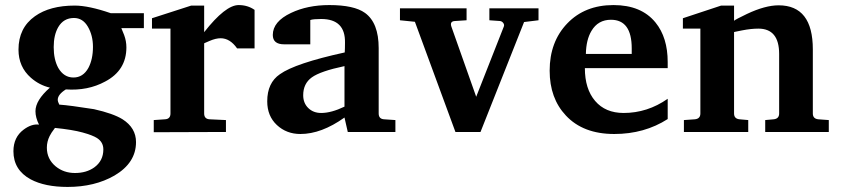

<svg xmlns="http://www.w3.org/2000/svg" viewBox="-20 -521 3319 758"><path d="M548 -410H459Q464 -397 470 -383Q479 -359 479 -334Q479 -243 395 -199Q327 -162 240 -168Q208 -148 208 -127Q208 -120 214 -108Q256 -105 351 -90Q427 -73 464 -50Q517 -16 517 40Q517 122 432 172Q354 217 247 217Q157 217 101 187Q33 150 33 76Q33 21 73 -9Q105 -33 134 -29Q120 -57 120 -82Q120 -125 177 -175Q135 -185 102 -214Q53 -257 53 -325Q53 -411 118 -457Q177 -499 275 -499Q330 -499 417 -469H548ZM347 -336Q347 -381 327 -415.5Q307 -450 272 -450Q231 -450 210 -414Q192 -383 192 -335Q192 -286 210 -253Q232 -215 270 -215Q308 -215 329 -253Q347 -287 347 -336ZM388 69Q388 40 363 24Q346 13 306 2Q266 -9 197 -16Q181 5 176 16Q165 38 165 62Q165 107 200 136Q232 162 276 162Q321 162 352 140Q388 114 388 69Z M985 -330H916Q888 -370 851 -370Q832 -370 807.5 -359.5Q783 -349 784 -349Q784 -350 786 -352V-73Q786 -51 808 -50L872 -47V0L587 1V-47L631 -50Q653 -51 653 -73V-408H580V-449L735 -499H786V-394Q870 -501 922 -501Q958 -501 985 -482Z M1541 0H1353L1340 -57Q1249 8 1166 8Q1111 8 1073 -27.5Q1035 -63 1035 -121Q1035 -194 1085 -228Q1145 -271 1341 -314Q1342 -329 1342 -352Q1344 -446 1248 -446Q1217 -446 1205 -442V-346H1102Q1057 -346 1057 -383Q1057 -436 1129 -470Q1194 -501 1280 -501Q1378 -501 1421 -470Q1475 -431 1475 -331V-73Q1475 -51 1497 -50L1541 -47ZM1340 -100V-260Q1245 -240 1211 -215.5Q1177 -191 1177 -145Q1177 -114 1197 -94.5Q1217 -75 1248 -75Q1288 -75 1340 -100Z M2106 -441 2049 -434 1877 0H1778L1618 -435L1559 -441V-488H1822V-441L1776 -438Q1755 -437 1762 -416L1860 -139L1969 -416Q1972 -423 1967 -430Q1962 -437 1954 -438L1912 -441V-488H2106Z M2616 -51Q2524 8 2405 8Q2282 8 2214 -65Q2150 -133 2150 -242Q2150 -356 2219.5 -428.5Q2289 -501 2402 -501Q2512 -501 2568 -432Q2616 -373 2616 -276V-252H2289Q2289 -170 2329.5 -122.5Q2370 -75 2442 -75Q2536 -75 2616 -131ZM2474 -308V-330Q2474 -443 2392 -443Q2341 -443 2315 -399Q2294 -364 2293 -308Z M3252 0H3001V-47L3034 -50Q3056 -52 3056 -73V-308Q3056 -408 2974 -408Q2945 -408 2909.5 -401Q2874 -394 2877 -394Q2877 -394 2878 -395V-73Q2878 -52 2900 -50L2934 -47V0H2680V-47L2723 -50Q2745 -52 2745 -73V-408H2676V-449L2827 -499H2878V-439Q2883 -444 2929 -466Q3001 -500 3054 -500Q3189 -500 3189 -326V-73Q3189 -52 3211 -50L3252 -47Z"/></svg>

Font: Apparatus SIL
Style: Bold
Weight: 700
Version: Version 1.0